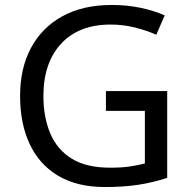

<svg xmlns="http://www.w3.org/2000/svg" viewBox="-20 -795 768 774"><path d="M407 -428H654V-78Q596 -59 537 -50Q478 -41 403 -41Q292 -41 216 -85.5Q140 -130 100.5 -212.5Q61 -295 61 -408Q61 -520 105 -602Q149 -684 231.5 -729.5Q314 -775 431 -775Q491 -775 544.5 -764Q598 -753 644 -733L610 -655Q572 -672 524.5 -684Q477 -696 426 -696Q298 -696 226.5 -619Q155 -542 155 -408Q155 -323 182.5 -257.5Q210 -192 269 -155.5Q328 -119 424 -119Q471 -119 504 -124Q537 -129 564 -136V-348H407Z"/></svg>

Font: Noto Sans Tamil UI
Style: Regular
Weight: 400
Designer: Jelle Bosma - Monotype Design Team
Foundry: Monotype Imaging Inc.
Version: Version 2.004; ttfautohint (v1.8.4.7-5d5b)